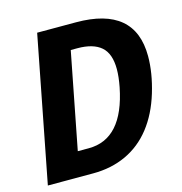

<svg xmlns="http://www.w3.org/2000/svg" viewBox="-100 -750 799 841"><g transform="rotate(-15 300.0 -329.5)"><path d="M220.2 0H14.6L142.6 -658.7H318.8Q585.4 -658.7 585.4 -434.1Q585.4 -358.4 559.1 -271.2Q532.7 -184.1 485.1 -123.3Q437.5 -62.5 370.1 -31.2Q302.7 0 220.2 0ZM438.5 -414.6Q438.5 -484.9 402.6 -516.1Q366.7 -547.4 294.9 -547.4H265.1L180.2 -111.3H230Q385.7 -111.3 429.7 -334.5Q438.5 -379.9 438.5 -414.6Z"/></g></svg>

Font: Cousine
Style: Bold Italic
Weight: 700
Italic angle: -12°
Monospace: yes
Designer: Steve Matteson
Foundry: Ascender Corporation
Version: Version 1.20